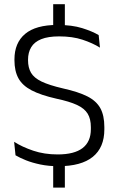

<svg xmlns="http://www.w3.org/2000/svg" viewBox="-20 -766 557 897"><path d="M283 -746.5V-617H228.5V-746.5ZM283 -30V110.5H228.5V-30ZM253 10.5Q207 10.5 168.8 2.5Q130.5 -5.5 101.2 -17.2Q72 -29 52.5 -40.5L46 -103.5Q83.5 -79.5 135.2 -62Q187 -44.5 249.5 -44.5Q327 -44.5 365.8 -74.2Q404.5 -104 404.5 -162.5V-172Q404.5 -210.5 389.5 -235Q374.5 -259.5 339.5 -275.8Q304.5 -292 243.5 -305Q170.5 -321.5 127.5 -344Q84.5 -366.5 66 -400.5Q47.5 -434.5 47.5 -484.5V-488.5Q47.5 -565.5 97.2 -607.5Q147 -649.5 248.5 -649.5Q316.5 -649.5 364.2 -634.5Q412 -619.5 441 -602L447 -543.5Q412.5 -565 365.5 -580.5Q318.5 -596 256.5 -596Q204.5 -596 172.5 -583Q140.5 -570 125.8 -545.5Q111 -521 111 -487V-484.5Q111 -450 125 -426Q139 -402 174.2 -385Q209.5 -368 274 -353Q346 -337 388 -315.8Q430 -294.5 448.8 -260.5Q467.5 -226.5 467.5 -172.5V-161.5Q467.5 -77 413.5 -33.2Q359.5 10.5 253 10.5Z"/></svg>

Font: Anek Devanagari Medium Light
Style: Regular
Weight: 300
Version: Version 1.003